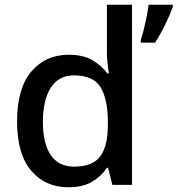

<svg xmlns="http://www.w3.org/2000/svg" viewBox="-20 -780 749 810"><path d="M268 10Q171 10 111.5 -60Q52 -130 52 -268Q52 -407 112 -478Q172 -549 270 -549Q331 -549 370 -526Q409 -503 433 -470H439Q437 -483 434 -510Q431 -537 431 -558V-760H537V0H454L436 -72H431Q408 -37 369 -13.5Q330 10 268 10ZM293 -77Q371 -77 403 -120.5Q435 -164 435 -251V-267Q435 -361 404.5 -411.5Q374 -462 292 -462Q227 -462 194 -409.5Q161 -357 161 -266Q161 -175 194 -126Q227 -77 293 -77ZM709 -751Q699 -722 678 -678.5Q657 -635 634 -600H574V-612Q584 -641 593.5 -684.5Q603 -728 607 -760H709Z"/></svg>

Font: Noto Sans Ethiopic Medium
Style: Regular
Weight: 500
Designer: Monotype Design Team
Foundry: Monotype Imaging Inc.
Version: Version 2.102; ttfautohint (v1.8.4.7-5d5b)